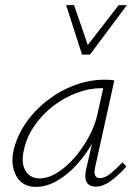

<svg xmlns="http://www.w3.org/2000/svg" viewBox="-20 -724 540 749"><path d="M120 5Q68 5 44.5 -36Q21 -77 32 -133Q45 -192 80 -243Q115 -294 165 -332.5Q215 -371 272.5 -392Q330 -413 386 -413Q398 -413 408 -412.5Q418 -412 426 -410L351 -71Q342 -29 370 -29Q389 -29 410.5 -46.5Q432 -64 458 -91L473 -74Q439 -37 410 -16.5Q381 4 354 4Q338 4 327.5 -3Q317 -10 314 -25Q311 -40 316 -63L357 -243L384 -277Q373 -226 346 -176Q319 -126 282.5 -85Q246 -44 204 -19.5Q162 5 120 5ZM134 -28Q168 -28 204.5 -51Q241 -74 272.5 -111Q304 -148 327.5 -192Q351 -236 360 -278L386 -395L406 -378Q401 -379 392 -379.5Q383 -380 375 -380Q328 -380 279 -361.5Q230 -343 187 -310Q144 -277 113 -231.5Q82 -186 72 -133Q62 -85 80.5 -56.5Q99 -28 134 -28ZM300 -511 312 -535 443 -704H475L331 -511ZM300 -511 238 -704H269L327 -535L331 -511Z"/></svg>

Font: Ysabeau ExtraLight
Style: Italic
Weight: 250
Italic angle: -12°
Version: Version 2.000;gftools[0.9.27.dev2+g8671c4b]